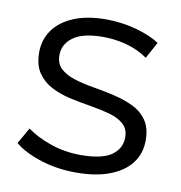

<svg xmlns="http://www.w3.org/2000/svg" viewBox="-66 -591 620 658"><g transform="rotate(10 244.0 -262.5)"><path d="M240 5Q175 5 117 -13.5Q59 -32 26 -60L58 -116Q90 -92 140 -74.5Q190 -57 245 -57Q320 -57 353 -80.5Q386 -104 386 -143Q386 -172 367.5 -188.5Q349 -205 319 -213.5Q289 -222 252 -228Q215 -234 178.5 -242Q142 -250 112 -265.5Q82 -281 63.5 -308Q45 -335 45 -380Q45 -423 69 -457Q93 -491 139.5 -510.5Q186 -530 253 -530Q304 -530 355 -516.5Q406 -503 439 -481L408 -424Q373 -448 333 -458.5Q293 -469 253 -469Q182 -469 148.5 -444.5Q115 -420 115 -382Q115 -352 133.5 -335Q152 -318 182.5 -308.5Q213 -299 249.5 -293Q286 -287 322.5 -278.5Q359 -270 389.5 -255.5Q420 -241 438.5 -214.5Q457 -188 457 -145Q457 -99 431.5 -65.5Q406 -32 357.5 -13.5Q309 5 240 5Z"/></g></svg>

Font: Modern
Style: Small
Weight: 400
Designer: Julieta Ulanovsky
Foundry: Julieta Ulanovsky
Version: Version 8.000